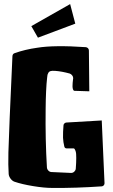

<svg xmlns="http://www.w3.org/2000/svg" viewBox="-20 -924 558 949"><path d="M167.5 -737.8 134.8 -794.9 326.7 -903.8 352.1 -807.1ZM421.4 -472.7 347.7 -475.1H347.2Q346.7 -475.1 345.9 -475.6Q345.2 -476.1 344.2 -476.8Q343.3 -477.5 342.3 -479.2Q341.3 -481 340.6 -483.2Q339.8 -485.4 339.1 -489Q338.4 -492.7 338.4 -497.1Q338.4 -513.7 341.3 -534.2Q341.3 -534.7 341.6 -535.9Q341.8 -537.1 341.8 -537.6Q341.8 -544.9 336.7 -551.5Q331.5 -558.1 324.7 -560.5Q285.6 -571.3 252.9 -573.7H250.5Q238.3 -574.7 230.5 -572.8Q222.7 -570.8 219.2 -564.7Q215.8 -558.6 214.8 -554.4Q213.9 -550.3 212.9 -540Q206.5 -482.9 205.6 -385.7Q203.6 -234.4 211.9 -96.7Q212.4 -87.9 218.8 -81.1Q225.1 -74.2 233.9 -73.7L330.6 -69.3H331.5Q340.3 -69.3 346.9 -75.4Q353.5 -81.5 354.5 -89.8Q356.9 -120.6 356.9 -143.1Q357.4 -166.5 353.3 -178.2Q349.1 -189.9 344.7 -190.4H340.8H310.1Q300.3 -190.4 297.9 -199.7Q292.5 -221.7 291.5 -243.2Q291 -271.5 293.9 -305.2Q294.4 -310.5 298.6 -314.2Q302.7 -317.9 308.1 -318.4L482.9 -328.6L496.6 -19V-18.1Q496.6 -12.2 492.7 -7.8Q488.8 -3.4 482.9 -2.9Q354 5.9 242.2 4.9H237.8Q198.2 4.9 143.3 -4.2Q88.4 -13.2 51.3 -25.9Q40.5 -29.8 32.2 -41Q23.9 -52.2 22.9 -64Q20 -106.4 21.5 -169.9Q24.4 -277.8 41.5 -647Q42.5 -657.7 51.8 -661.1Q104 -679.7 164.1 -688Q247.1 -701.7 403.8 -690.9Q410.2 -690.4 414.8 -685.8Q419.4 -681.2 419.4 -674.3Z"/></svg>

Font: Some Time Later
Style: Regular
Weight: 400
Version: Version 003.300